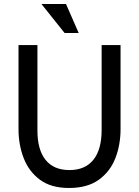

<svg xmlns="http://www.w3.org/2000/svg" viewBox="-20 -924 691 954"><path d="M308 -904 371 -760H301L186 -904ZM72 -283V-700H166V-275Q166 -180 206.5 -129.5Q247 -79 325 -79Q403 -79 444 -130Q485 -181 485 -279V-700H579V-283Q579 -204 553 -137.5Q527 -71 470.5 -30.5Q414 10 323 10Q234 10 179 -30.5Q124 -71 98 -137.5Q72 -204 72 -283Z"/></svg>

Font: Haskoy Medium
Style: Regular
Weight: 500
Designer: Ertekin Erdin
Foundry: Ertekin Erdin
Version: Version 1.500; ttfautohint (v1.8.3)